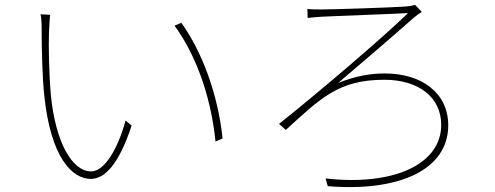

<svg xmlns="http://www.w3.org/2000/svg" viewBox="-20 -742 2040 792"><path d="M187 -681 147 -683C152 -667 152 -625 152 -606C152 -551 154 -425 163 -344C190 -94 276 -4 355 -4C410 -4 469 -60 523 -224L498 -245C465 -124 410 -35 356 -35C276 -35 209 -158 190 -348C182 -440 180 -549 182 -609C183 -633 185 -669 187 -681ZM728 -648 700 -636C781 -526 849 -357 869 -158L898 -171C879 -356 812 -531 728 -648Z M1248 -705 1249 -668C1268 -670 1288 -672 1307 -673C1359 -676 1594 -684 1663 -688C1571 -597 1290 -357 1131 -231L1159 -206C1302 -336 1376 -413 1565 -413C1708 -413 1800 -340 1800 -227C1800 -63 1601 26 1323 -6L1332 26C1625 50 1829 -41 1829 -225C1829 -357 1722 -439 1567 -439C1512 -439 1451 -430 1375 -400C1455 -468 1597 -589 1688 -670C1695 -676 1713 -689 1720 -693L1692 -722C1681 -718 1663 -716 1652 -715C1592 -711 1358 -703 1306 -703C1285 -703 1267 -703 1248 -705Z"/></svg>

Font: Noto Sans CJK HK Thin
Style: Regular
Weight: 100
Designer: Ryoko NISHIZUKA 西塚涼子 (kana, bopomofo & ideographs); Paul D. Hunt (Latin, Greek & Cyrillic); Sandoll Communications 산돌커뮤니
Foundry: Adobe
Version: Version 2.004;hotconv 1.0.118;makeotfexe 2.5.65603